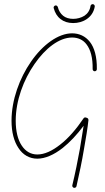

<svg xmlns="http://www.w3.org/2000/svg" viewBox="-20 -744 502 916"><path d="M256 -710C254 -716 249 -719 244 -718C238 -716 235 -711 236 -706C242 -683 253 -665 269 -653C284 -641 304 -634 329 -634C352 -634 375 -640 394 -653C413 -666 427 -685 432 -712C433 -718 429 -723 424 -724C418 -725 413 -721 412 -716C409 -695 398 -679 383 -669C367 -659 348 -654 329 -654C310 -654 293 -659 281 -669C269 -679 260 -693 256 -710ZM422 -414C422 -409 426 -404 432 -404C437 -404 442 -408 442 -414C443 -474 430 -517 409 -544C387 -572 357 -585 324 -585C258 -585 184 -531 128 -450C73 -371 35 -267 35 -168C35 -113 47 -69 68 -38C89 -5 121 13 158 13C195 13 237 -5 279 -38C313 -65 347 -101 379 -144C374 -112 368 -74 361 -33C351 22 339 82 325 140C324 145 327 151 333 152C338 153 344 150 345 144C358 86 371 26 380 -29C390 -84 398 -134 402 -171C402 -175 400 -180 396 -181L391 -183C386 -185 381 -183 379 -180C344 -128 306 -84 267 -54C229 -24 192 -7 158 -7C127 -7 102 -22 84 -49C65 -77 55 -118 55 -168C55 -264 92 -363 145 -439C196 -513 262 -565 324 -565C351 -565 376 -555 393 -532C412 -507 423 -469 422 -414Z"/></svg>

Font: Mistral SingleLine OTF-SVG Regular
Style: Regular
Weight: 300
Designer: François Chastanet, Élisa Garzelli, Anais Alves, Morgane Autin
Foundry: institut supérieur des arts et du design Toulouse / isdaT
Version: Version 1.000;hotconv 1.0.117;makeotfexe 2.5.65602 DEVELOPME